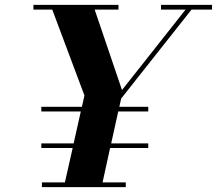

<svg xmlns="http://www.w3.org/2000/svg" viewBox="-20 -770 892 790"><path d="M152.5 -19.5V0H497.5V-19.5H402L433 -161H590V-180H437.5L466.5 -311.5H590V-330.5H471L478.5 -364.5L768 -730.5H852.5V-750H642.5V-730.5H743.5L482 -399.5L369.5 -730.5H467.5V-750H117.5V-730.5H195L327.5 -377L317 -330.5H150V-311.5H312.5L283 -180H150V-161H279L247 -19.5Z"/></svg>

Font: Bodoni* 11pt
Style: Bold Italic
Weight: 700
Italic angle: -13°
Version: Version 2.3